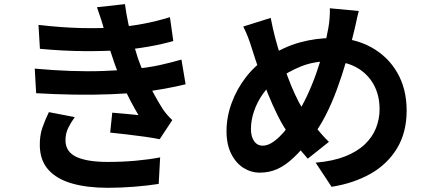

<svg xmlns="http://www.w3.org/2000/svg" viewBox="-20 -837 2040 920"><path d="M164.4 -717.7Q274.3 -705 366.6 -702.7Q459 -700.4 538.5 -706.1Q606.7 -711.5 669.7 -723.6Q732.7 -735.7 794.3 -754.8L810.4 -640.4Q756.3 -625 692.9 -613.8Q629.6 -602.6 564.4 -597.2Q487.1 -591.5 386.3 -592Q285.5 -592.5 171.3 -603.1ZM146.5 -508.2Q236.8 -499.9 319.7 -497.1Q402.6 -494.2 475.8 -496.9Q548.9 -499.6 608.8 -505.3Q689.6 -512.5 747.6 -525.6Q805.7 -538.7 849.5 -551.5L869.3 -433.1Q824.5 -422.1 770 -412.2Q715.6 -402.2 654.5 -395Q591.4 -388.6 508.8 -385.4Q426.1 -382.1 334.9 -383.6Q243.7 -385.1 153.2 -390.4ZM480.1 -689.8Q473 -717.8 464 -745.4Q455 -773 444.5 -802.4L578.8 -817.2Q585.1 -769.5 594.8 -724.3Q604.4 -679.1 616.6 -637.2Q628.8 -595.3 641.3 -556.3Q653.4 -521.9 672.7 -478.3Q692 -434.7 715 -391.6Q738 -348.4 760.7 -313.5Q770.6 -299 781.4 -286.6Q792.1 -274.2 805.6 -261.5L745.1 -169.9Q717.1 -175.8 675.3 -181.7Q633.5 -187.6 589.2 -192.7Q544.8 -197.9 507.9 -201.7L517.9 -297.1Q549 -294.4 585.3 -291.2Q621.7 -287.9 643.6 -285.5Q603.7 -352.1 575.3 -416.1Q546.9 -480.1 528.2 -534.6Q516.2 -569.9 507.9 -595.6Q499.6 -621.3 493.4 -643.5Q487.1 -665.6 480.1 -689.8ZM338.3 -275.8Q320.3 -251.2 307.1 -224.6Q293.8 -198 293.8 -165.3Q293.8 -109.8 345.5 -85.4Q397.1 -61.1 496.5 -61.1Q567 -61.1 630.5 -66.9Q694 -72.6 747.4 -82.9L740.4 44.3Q688.4 52.5 623.4 57.7Q558.4 62.9 496.9 62.9Q397 62.9 324.4 41.9Q251.8 21 212 -23.4Q172.2 -67.7 170.7 -138.8Q169.9 -187.5 183.3 -225.7Q196.7 -264 214.3 -299.7Z M1699.1 -784.3Q1695.5 -770.9 1691.2 -752Q1686.8 -733 1683 -714.2Q1679.1 -695.5 1675.6 -683Q1659.9 -616.5 1639.7 -546.8Q1619.6 -477.1 1594.6 -409.2Q1569.7 -341.3 1539.2 -282.1Q1508.7 -222.9 1472.3 -177.1Q1426.7 -119.2 1387.3 -82Q1348 -44.8 1309.2 -27.2Q1270.4 -9.7 1224.4 -9.7Q1183.4 -9.7 1146.9 -32.4Q1110.5 -55.2 1088 -99.8Q1065.4 -144.4 1065.4 -208.9Q1065.4 -275.7 1089.6 -342.4Q1113.8 -409.1 1157.5 -466Q1201.1 -522.9 1259.8 -560.6Q1339.5 -612.7 1417 -633.8Q1494.5 -654.9 1574.5 -654.9Q1677.6 -654.9 1757.6 -611.2Q1837.7 -567.5 1883.1 -489.6Q1928.5 -411.6 1928.5 -307.3Q1928.5 -201.9 1882 -125.5Q1835.4 -49.2 1754.4 -3.7Q1673.3 41.7 1568.8 58.1L1492.5 -57.6Q1575.1 -64.6 1633.4 -87.6Q1691.7 -110.6 1728.4 -145.7Q1765 -180.8 1781.9 -224Q1798.8 -267.2 1798.8 -313.6Q1798.8 -381.9 1769.6 -433.6Q1740.4 -485.3 1687.1 -514.5Q1633.7 -543.7 1561.9 -543.7Q1483.2 -543.7 1421.2 -518.3Q1359.2 -492.9 1306.7 -454.8Q1268 -427.2 1240 -387.5Q1212 -347.8 1197.2 -304Q1182.4 -260.2 1182.4 -219Q1182.4 -182.8 1197.4 -160.9Q1212.5 -139.1 1238.7 -139.1Q1258.3 -139.1 1278.2 -150.3Q1298.1 -161.6 1318.3 -181.1Q1338.5 -200.6 1358.3 -226.6Q1378.1 -252.6 1397.7 -282Q1426.5 -324.8 1451.4 -378.1Q1476.4 -431.4 1496.5 -489Q1516.7 -546.5 1531 -601.4Q1545.3 -656.4 1553.2 -702.2Q1557.5 -724.2 1559.4 -752.1Q1561.3 -779.9 1560.5 -797.4ZM1277.1 -751.2Q1281.9 -725.9 1287.4 -701.8Q1292.9 -677.8 1298.7 -655.4Q1309.8 -613.5 1325.1 -566Q1340.3 -518.6 1357.6 -471.9Q1374.9 -425.1 1393.2 -385.5Q1411.5 -345.8 1428.6 -318.2Q1454.6 -278.2 1488 -234.4Q1521.4 -190.6 1556 -157.2L1454.8 -76.7Q1425.4 -109.9 1401.4 -140.6Q1377.5 -171.2 1353.3 -209.2Q1330.7 -242.8 1308.4 -288.1Q1286 -333.4 1264.6 -385.9Q1243.2 -438.5 1223.4 -494.7Q1203.7 -550.9 1186.4 -606.1Q1178.1 -633.3 1168.6 -658.2Q1159.2 -683 1145.6 -709.8Z"/></svg>

Font: Noto Sans TC Thin
Style: Regular
Weight: 100
Designer: Ryoko NISHIZUKA 西塚涼子 (kana, bopomofo & ideographs); Paul D. Hunt (Latin, Greek & Cyrillic); Sandoll Communications 산돌커뮤니
Foundry: Adobe
Version: Version 2.004-H2;hotconv 1.0.118;makeotfexe 2.5.65603